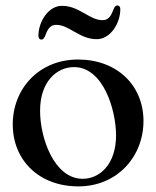

<svg xmlns="http://www.w3.org/2000/svg" viewBox="-20 -657 562 691"><path d="M262.1 13.8C400.9 13.8 496.1 -92.3 496.4 -221.2C496.4 -350.5 400.6 -442.8 260.7 -442.8C120.7 -442.8 25.6 -338.1 25.9 -208.8C26.3 -79.9 120.7 13.8 262.1 13.8ZM118.3 -528.8C118.3 -519.9 121.8 -514.6 129.3 -514.6C135.7 -514.6 139.6 -521 142.8 -528.8C148.8 -543 155.9 -567.5 181.8 -567.5C204.9 -567.5 221.9 -557.5 248.6 -542.3C277.3 -525.9 299.4 -516.3 327.1 -516C377.5 -514.9 413 -574.2 413 -623.2C413 -632.1 409.4 -637.4 402 -637.4C395.6 -637.4 391.7 -631 388.5 -623.2C382.5 -609 375.4 -584.5 349.4 -584.5C326.3 -584.5 309.3 -594.5 282.7 -609.7C253.9 -626.1 231.9 -635.7 204.2 -636C153.8 -637.1 118.3 -577.8 118.3 -528.8ZM124.3 -258.2C123.9 -361.5 182.9 -415.5 246.4 -415.5C351.6 -415.5 397.4 -262.4 397.7 -169.7C397.4 -63.2 337 -13.5 277.7 -13.5C173.7 -13.5 123.9 -163 124.3 -258.2Z"/></svg>

Font: Margiela Serif Medium
Style: Regular
Weight: 500
Designer: Andreas Faust, Stefan Endress
Version: Version 1.002;FEAKit 1.0